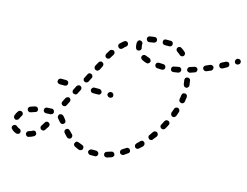

<svg xmlns="http://www.w3.org/2000/svg" viewBox="-83 -694 1079 839"><g transform="rotate(15 456.5 -274.5)"><path d="M404 12Q406 12 409 11Q411 10 413 8Q414 6 415 4Q416 2 416 -1Q416 -6 412 -9Q408 -13 403 -13Q398 -13 393 -13Q388 -13 384 -13Q381 -13 379 -12Q376 -11 375 -9Q373 -8 372 -6Q371 -3 370 -1Q370 4 374 8Q377 12 382 12Q388 12 393 12Q398 12 404 12ZM89 -13Q86 -8 88 -3Q89 -1 90 1Q92 3 94 4Q96 6 99 6Q101 6 103 5Q115 2 125 -4Q127 -5 128 -7Q130 -9 131 -12Q131 -14 131 -17Q130 -19 129 -21Q127 -26 122 -27Q117 -28 112 -25Q105 -21 96 -19Q91 -17 89 -13ZM33 -30Q28 -30 24 -26Q20 -23 20 -17Q20 -12 24 -9Q32 0 46 5Q51 6 56 4Q61 2 62 -3Q64 -8 61 -13Q59 -18 54 -19Q46 -22 42 -26Q38 -30 33 -30ZM484 -10Q486 -14 484 -19Q483 -21 481 -23Q480 -25 477 -26Q475 -27 473 -27Q470 -27 468 -26Q459 -23 449 -20Q444 -19 442 -14Q439 -10 441 -5Q441 -3 443 -1Q445 1 447 3Q449 4 451 4Q454 4 456 4Q466 1 477 -3Q481 -5 484 -10ZM334 3Q337 3 339 2Q341 1 343 -1Q345 -3 345 -5Q347 -10 345 -15Q343 -19 338 -21Q329 -24 320 -28Q318 -29 316 -29Q313 -29 311 -29Q308 -28 307 -26Q305 -25 304 -22Q301 -18 303 -13Q305 -8 309 -6Q319 -1 330 3Q332 4 334 3ZM547 -46Q547 -51 544 -55Q543 -57 541 -59Q539 -60 536 -60Q534 -61 532 -60Q529 -60 527 -58Q519 -53 511 -48Q509 -46 507 -44Q506 -42 505 -40Q505 -37 505 -35Q505 -33 507 -30Q509 -26 514 -25Q519 -23 524 -26Q533 -32 541 -38Q546 -41 547 -46ZM274 -33Q279 -33 283 -37Q285 -39 285 -41Q286 -43 286 -46Q286 -48 285 -51Q284 -53 282 -55Q276 -61 269 -68Q265 -72 260 -73Q255 -73 251 -69Q249 -68 248 -65Q247 -63 247 -61Q247 -58 248 -56Q249 -54 250 -52Q258 -43 265 -36Q269 -33 274 -33ZM142 -52Q141 -50 142 -48Q142 -45 144 -43Q145 -41 147 -40Q151 -37 156 -38Q161 -38 164 -43Q170 -51 176 -61Q178 -66 177 -71Q175 -76 171 -78Q169 -79 166 -80Q164 -80 161 -79Q159 -78 157 -77Q155 -75 154 -73Q149 -64 144 -57Q142 -55 142 -52ZM52 -85Q51 -90 47 -93Q43 -96 38 -95Q32 -95 29 -90Q22 -81 18 -69Q17 -67 18 -65Q18 -62 19 -60Q20 -58 22 -56Q24 -54 26 -53Q31 -52 35 -54Q40 -56 42 -61Q45 -69 50 -76Q53 -80 52 -85ZM599 -89Q600 -92 600 -94Q600 -97 599 -99Q598 -101 596 -103Q593 -107 587 -107Q582 -106 579 -103Q572 -96 565 -89Q561 -85 561 -80Q561 -75 564 -71Q566 -69 568 -68Q570 -67 573 -67Q575 -67 578 -68Q580 -69 582 -71Q589 -78 597 -85Q598 -87 599 -89ZM227 -87Q232 -86 236 -90Q240 -93 241 -98Q241 -103 238 -107Q230 -118 224 -124Q222 -125 220 -126Q218 -127 215 -127Q213 -127 210 -126Q208 -125 206 -124Q203 -120 203 -115Q202 -110 206 -106Q211 -101 218 -92Q222 -88 227 -87ZM110 -112Q112 -117 111 -122Q110 -124 109 -126Q107 -128 105 -130Q103 -131 101 -131Q98 -131 96 -131Q85 -128 75 -124Q70 -122 68 -117Q66 -112 68 -108Q70 -103 75 -101Q80 -99 84 -101Q92 -104 102 -107Q107 -108 110 -112ZM174 -117Q176 -118 178 -119Q180 -121 181 -124Q181 -126 181 -128Q181 -131 180 -133Q179 -135 177 -137Q175 -139 173 -140Q171 -140 168 -140Q157 -140 148 -139Q145 -139 143 -138Q141 -137 139 -135Q137 -133 137 -131Q136 -128 136 -126Q136 -121 140 -117Q144 -114 150 -114Q159 -115 169 -115Q172 -115 174 -117ZM645 -146Q645 -148 645 -151Q644 -153 643 -155Q642 -157 640 -159Q636 -162 630 -161Q625 -160 622 -156Q617 -148 611 -140Q607 -136 608 -131Q609 -125 613 -122Q615 -121 617 -120Q620 -119 622 -120Q625 -120 627 -121Q629 -123 630 -125Q637 -133 643 -141Q644 -143 645 -146ZM204 -173Q206 -168 210 -166Q215 -163 220 -165Q225 -166 227 -171L236 -189Q239 -193 237 -198Q236 -203 231 -206Q227 -208 222 -206Q217 -205 214 -200L205 -182Q202 -178 204 -173ZM682 -208Q682 -210 681 -213Q680 -215 679 -217Q677 -219 675 -220Q670 -222 665 -221Q661 -219 658 -215Q654 -206 649 -197Q647 -195 647 -193Q647 -190 647 -188Q648 -185 650 -183Q651 -181 653 -180Q658 -178 663 -179Q668 -180 670 -185Q676 -194 680 -203Q681 -205 682 -208ZM237 -235Q238 -230 243 -228Q245 -227 248 -227Q250 -226 252 -227Q255 -228 257 -229Q259 -231 260 -233L269 -251Q272 -256 270 -261Q269 -266 264 -268Q259 -271 255 -269Q250 -267 247 -263L238 -245Q235 -240 237 -235ZM709 -275Q709 -277 708 -279Q707 -282 705 -283Q703 -285 701 -286Q696 -287 691 -285Q687 -283 685 -278Q682 -269 678 -259Q677 -254 679 -250Q681 -245 685 -243Q688 -242 690 -242Q693 -242 695 -243Q697 -244 699 -246Q701 -248 702 -250Q706 -260 709 -270Q710 -272 709 -275ZM356 -255Q360 -259 360 -264Q360 -269 356 -273Q352 -277 347 -277H324Q319 -277 316 -273Q312 -269 312 -264Q312 -259 316 -255Q319 -252 325 -252H347Q352 -252 356 -255ZM205 -255Q209 -259 209 -264Q209 -267 208 -269Q207 -271 206 -273Q204 -275 201 -276Q199 -277 197 -277H174Q169 -277 165 -273Q162 -270 162 -265Q161 -262 162 -260Q163 -257 165 -256Q167 -254 169 -253Q171 -252 174 -252H197Q202 -252 205 -255ZM410 -256Q414 -259 413 -265Q413 -270 410 -273Q406 -277 401 -277H400Q394 -277 391 -273Q387 -270 387 -264Q387 -259 391 -256Q395 -252 400 -252H401Q406 -252 410 -256ZM270 -298Q271 -293 276 -291Q280 -288 285 -290Q290 -291 293 -296L302 -314Q305 -318 303 -323Q302 -328 297 -331Q292 -333 287 -332Q282 -330 280 -325L271 -307Q268 -303 270 -298ZM722 -351Q718 -355 713 -355Q711 -355 708 -354Q706 -354 704 -352Q702 -350 701 -348Q700 -346 700 -344Q699 -334 697 -325Q697 -322 697 -320Q698 -317 699 -315Q701 -313 703 -312Q705 -311 708 -310Q713 -309 717 -312Q721 -315 722 -320Q724 -331 725 -342Q725 -347 722 -351ZM303 -360Q304 -356 309 -353Q313 -351 318 -352Q323 -354 326 -358L335 -376Q337 -381 336 -386Q334 -391 330 -393Q325 -396 320 -394Q315 -393 313 -388L303 -370Q301 -365 303 -360ZM718 -420Q717 -422 715 -423Q714 -424 712 -424Q711 -425 710 -425Q708 -425 706 -425Q706 -425 706 -425Q706 -425 706 -425Q700 -424 697 -420Q695 -416 695 -411Q697 -401 698 -391Q699 -389 700 -387Q701 -385 703 -383Q705 -381 707 -381Q710 -380 712 -380Q717 -381 720 -385Q724 -389 723 -394Q722 -405 720 -415Q720 -418 718 -420ZM335 -423Q337 -418 341 -416Q346 -413 351 -415Q356 -416 358 -421Q363 -429 368 -437Q371 -442 370 -447Q369 -452 365 -455Q360 -457 355 -456Q350 -455 347 -451Q342 -442 336 -433Q334 -428 335 -423ZM593 -430Q596 -431 597 -432Q599 -434 600 -436Q601 -439 601 -441Q601 -446 598 -450Q594 -454 589 -454Q579 -454 570 -455Q567 -455 565 -454Q562 -454 560 -452Q559 -450 557 -448Q556 -446 556 -444Q556 -438 559 -434Q562 -431 567 -430Q578 -429 588 -429Q591 -429 593 -430ZM666 -437Q668 -439 669 -441Q671 -443 671 -445Q672 -448 671 -450Q670 -455 666 -458Q662 -461 657 -460Q647 -458 637 -456Q635 -456 633 -455Q630 -454 629 -452Q627 -450 627 -447Q626 -445 627 -442Q627 -437 631 -434Q636 -431 641 -432Q651 -433 661 -435Q664 -436 666 -437ZM520 -439Q523 -439 525 -441Q527 -442 529 -444Q530 -446 531 -448Q533 -453 530 -457Q528 -462 523 -464Q514 -467 506 -470Q501 -473 497 -471Q492 -470 489 -465Q487 -460 488 -456Q490 -451 495 -448Q504 -443 515 -440Q518 -439 520 -439ZM738 -461Q740 -466 739 -471Q737 -476 732 -478Q728 -480 723 -478Q713 -475 704 -472Q699 -471 697 -466Q694 -461 696 -456Q696 -454 698 -452Q700 -450 702 -449Q704 -448 707 -448Q709 -447 711 -448Q721 -451 731 -455Q736 -456 738 -461ZM377 -483Q377 -478 381 -474Q384 -470 390 -470Q395 -470 399 -474Q405 -481 413 -487Q417 -490 417 -495Q418 -500 415 -504Q411 -508 406 -509Q401 -509 397 -506Q389 -499 381 -492Q377 -488 377 -483ZM802 -484Q803 -486 804 -488Q805 -491 805 -493Q805 -496 804 -498Q802 -503 797 -504Q792 -506 787 -504Q778 -500 769 -496Q764 -494 762 -489Q760 -485 762 -480Q763 -477 765 -476Q767 -474 769 -473Q772 -472 774 -472Q776 -472 779 -473Q788 -477 798 -481Q800 -482 802 -484ZM455 -492Q457 -487 461 -484Q466 -482 471 -484Q476 -485 478 -490Q481 -494 479 -499Q477 -506 477 -513Q477 -514 477 -514Q478 -519 475 -523Q471 -527 466 -528Q464 -528 461 -528Q459 -527 457 -525Q455 -524 454 -521Q453 -519 453 -517Q452 -515 452 -513Q452 -502 455 -492ZM868 -520Q869 -525 867 -530Q865 -534 860 -536Q855 -537 850 -535Q841 -530 832 -526Q830 -524 828 -523Q827 -521 826 -518Q825 -516 826 -513Q826 -511 827 -509Q829 -504 834 -502Q839 -501 844 -503Q853 -508 862 -513Q866 -515 868 -520ZM638 -545Q633 -544 630 -540Q627 -535 628 -530Q630 -525 634 -522Q641 -518 648 -511Q652 -508 657 -508Q662 -508 666 -512Q667 -514 668 -516Q669 -518 669 -521Q669 -523 668 -525Q667 -528 665 -529Q657 -537 647 -543Q643 -546 638 -545ZM492 -550Q495 -555 500 -556Q510 -558 521 -559Q527 -560 531 -556Q535 -553 535 -548Q536 -543 533 -539Q529 -535 524 -534Q514 -533 505 -531Q503 -531 501 -531Q498 -532 496 -533Q496 -533 495 -533Q495 -534 495 -534Q494 -536 492 -538Q492 -538 491 -539Q491 -539 491 -540Q491 -540 491 -541Q489 -546 492 -550ZM913 -546Q914 -551 912 -555Q909 -560 904 -561Q899 -562 894 -560L893 -559Q889 -556 888 -551Q887 -546 889 -542Q892 -537 897 -536Q902 -535 906 -538H907Q912 -541 913 -546ZM585 -561H573Q568 -561 564 -558Q561 -554 561 -549Q561 -544 564 -540Q568 -536 573 -536H585Q589 -536 592 -536Q598 -536 602 -539Q605 -542 606 -548Q606 -553 603 -557Q600 -561 594 -561Q589 -561 585 -561Z"/></g></svg>

Font: FRB American Cursive Guidelines Dashed
Style: Italic
Weight: 400
Italic angle: -25°
Version: Version 2.0;Modular Font Editor K font №1